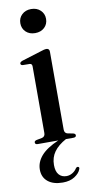

<svg xmlns="http://www.w3.org/2000/svg" viewBox="-98 -709 456 959"><g transform="rotate(-10 130.5 -229.5)"><path d="M133.5 -548Q104.5 -548 86.5 -565.2Q68.5 -582.5 68.5 -609Q68.5 -635.5 86.8 -652.8Q105 -670 133.5 -670Q162.5 -670 180.8 -652.5Q199 -635 199 -609Q199 -582.5 180.8 -565.2Q162.5 -548 133.5 -548ZM189.5 -444V-49Q189.5 -30 206 -26.5L232.5 -21.5Q244.5 -18.5 244.5 -10.5Q244.5 0 230 0H192.5Q152 22 131.5 50.5Q111 79 111 117Q111 150 125.2 166.2Q139.5 182.5 163.5 182.5Q179.5 182.5 193.8 174Q208 165.5 216 152.5Q221.5 145.5 227.5 147Q236.5 149.5 231.5 160.5Q224 180 200.2 195.5Q176.5 211 140 211Q92 211 64.8 188.8Q37.5 166.5 37.5 127.5Q37.5 90 65.2 58Q93 26 153.5 0H49.5Q36 0 36 -10.5Q36 -18 47 -21L75.5 -26.5Q91.5 -30.5 91.5 -48.5V-386.5Q91.5 -400 80 -401L44 -401.5Q33.5 -403 33.5 -411Q33.5 -418 46 -423L146 -454Q165 -460.5 173 -460.5Q189.5 -460.5 189.5 -444Z"/></g></svg>

Font: Fraunces 72pt S000
Style: Regular
Weight: 400
Version: Version 1.000; ttfautohint (v1.8.3)